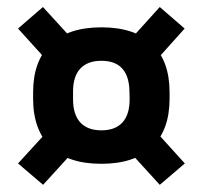

<svg xmlns="http://www.w3.org/2000/svg" viewBox="-20 -580 579 548"><path d="M269 -112.5Q174 -112.5 124.2 -160.8Q74.5 -209 74.5 -298.5V-316.5Q74.5 -406 124.5 -454Q174.5 -502 269.5 -502Q364.5 -502 414.2 -454Q464 -406 464 -316.5V-298.5Q464 -209 414.2 -160.8Q364.5 -112.5 269 -112.5ZM269.5 -208Q309 -208 329.5 -230.5Q350 -253 350 -296.5L349.5 -318.5Q349 -362 329 -384.2Q309 -406.5 269.5 -406.5Q230 -406.5 209.2 -384.2Q188.5 -362 188.5 -318.5V-296.5Q188.5 -253 209.2 -230.5Q230 -208 269.5 -208ZM338 -160 408 -223.5 507.5 -113.5 436 -52.5ZM133 -224.5 201 -160 103 -52.5 31.5 -113.5ZM199 -454.5 126 -394 31.5 -498.5 102.5 -560ZM407 -387 338 -451.5 436 -560 507 -498.5Z"/></svg>

Font: Anek Kannada SemiBold
Style: Regular
Weight: 600
Version: Version 1.003